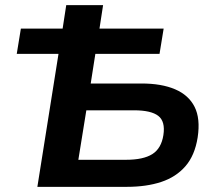

<svg xmlns="http://www.w3.org/2000/svg" viewBox="-20 -725 852 745"><path d="M125 0 207 -516H45L61 -614H223L237 -705H380L366 -614H615L599 -516H350L332 -401H529Q607 -401 659.5 -378.5Q712 -356 735 -310.5Q758 -265 747 -192Q736 -122 699.5 -80Q663 -38 605.5 -19Q548 0 472 0ZM284 -105H469Q536 -105 571 -127Q606 -149 614 -201Q622 -254 594 -275.5Q566 -297 500 -297H315Z"/></svg>

Font: Nunito Sans 6pt
Style: Bold Italic
Weight: 700
Italic angle: -9°
Version: Version 3.101;gftools[0.9.27]